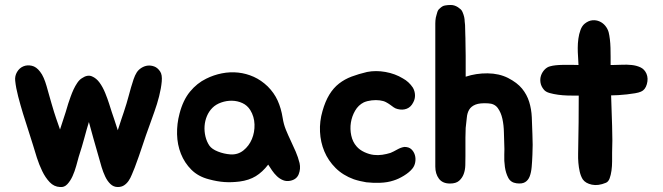

<svg xmlns="http://www.w3.org/2000/svg" viewBox="-20 -651 2661 771"><path d="M623 -364Q632 -351 629.5 -323.5Q627 -296 619 -264.5Q611 -233 600 -202.5Q589 -172 582 -152Q565 -106 552 -66Q539 -26 521 22Q515 36 509.5 50Q504 64 496.5 75Q489 86 478.5 93Q468 100 453 100Q436 100 423.5 88Q411 76 402.5 58Q394 40 388 20Q382 0 378 -15Q365 -59 355 -95.5Q345 -132 337 -161Q328 -132 319 -98Q310 -64 296 -21Q292 -6 286 15.5Q280 37 271.5 56Q263 75 250.5 88.5Q238 102 221 100Q197 99 179.5 80.5Q162 62 149.5 36Q137 10 128 -18Q119 -46 113 -67Q105 -94 94 -127Q83 -160 72.5 -194.5Q62 -229 53 -263.5Q44 -298 41 -327Q39 -346 48.5 -362Q58 -378 73.5 -384.5Q89 -391 107.5 -387Q126 -383 141 -363Q149 -353 155.5 -338Q162 -323 167 -305.5Q172 -288 177 -270Q182 -252 187 -235Q198 -197 205.5 -175.5Q213 -154 221 -131Q228 -154 235.5 -175.5Q243 -197 254 -235Q258 -247 263.5 -262.5Q269 -278 275.5 -292Q282 -306 290.5 -318.5Q299 -331 309 -337Q331 -352 349 -344.5Q367 -337 380 -319Q393 -301 402.5 -277.5Q412 -254 418 -235Q424 -215 429 -200.5Q434 -186 438 -174Q442 -162 445.5 -151Q449 -140 453 -128Q457 -140 460.5 -151Q464 -162 468 -174Q472 -186 477 -200.5Q482 -215 488 -235Q492 -248 496.5 -265Q501 -282 506 -299.5Q511 -317 516.5 -333Q522 -349 529 -360Q536 -371 548 -378.5Q560 -386 573 -387.5Q586 -389 599.5 -384Q613 -379 623 -364Z M808 -335Q838 -350 871 -356.5Q904 -363 936.5 -359.5Q969 -356 999 -342.5Q1029 -329 1055 -304Q1081 -278 1095 -247Q1109 -216 1115 -178Q1119 -152 1128 -130Q1137 -108 1147.5 -86Q1158 -64 1167.5 -42Q1177 -20 1183 4Q1188 27 1179.5 48.5Q1171 70 1145 75Q1130 78 1116.5 72.5Q1103 67 1092 56.5Q1081 46 1072.5 33.5Q1064 21 1057 10Q1034 40 1007 56.5Q980 73 942 78Q910 82 881 80Q852 78 819 69Q776 58 748.5 30.5Q721 3 706.5 -33.5Q692 -70 691 -112Q690 -154 701 -195Q715 -249 743 -283Q771 -317 808 -335ZM833 -218Q819 -204 811 -185Q803 -166 801.5 -145Q800 -124 805 -103Q810 -82 821 -66Q831 -52 855 -42.5Q879 -33 905 -31Q935 -29 957.5 -47Q980 -65 991.5 -92.5Q1003 -120 1002 -151.5Q1001 -183 985 -209Q973 -228 953.5 -237Q934 -246 912 -246.5Q890 -247 868.5 -239.5Q847 -232 833 -218Z M1638 -299Q1646 -285 1646.5 -269Q1647 -253 1639 -239Q1630 -221 1613.5 -214.5Q1597 -208 1577 -213Q1568 -215 1561 -220Q1554 -225 1546.5 -230.5Q1539 -236 1529.5 -241Q1520 -246 1505 -248Q1490 -250 1472.5 -248Q1455 -246 1441 -240Q1419 -229 1406 -206.5Q1393 -184 1389 -158.5Q1385 -133 1390.5 -107Q1396 -81 1412 -63Q1424 -49 1443.5 -40Q1463 -31 1481 -29Q1498 -27 1515 -29.5Q1532 -32 1548 -37Q1560 -42 1575 -50.5Q1590 -59 1604 -61Q1622 -61 1632 -51.5Q1642 -42 1646 -28.5Q1650 -15 1647.5 0Q1645 15 1636 26Q1624 41 1602 54.5Q1580 68 1560 74Q1536 82 1506.5 83Q1477 84 1451 81Q1439 79 1426 76Q1413 73 1401 69Q1357 53 1327.5 23.5Q1298 -6 1282.5 -43Q1267 -80 1265 -122Q1263 -164 1275 -205Q1286 -244 1302.5 -271Q1319 -298 1341.5 -315.5Q1364 -333 1392 -343.5Q1420 -354 1454 -362Q1489 -369 1528 -362Q1567 -355 1598 -336Q1622 -323 1638 -299Z M2118 -111Q2119 -91 2119 -69.5Q2119 -48 2118 -30Q2117 -3 2115 19.5Q2113 42 2107 57.5Q2101 73 2088.5 80.5Q2076 88 2054 85Q2031 82 2021 63Q2011 44 2007.5 19.5Q2004 -5 2005 -30Q2006 -55 2005 -69Q2004 -91 2003.5 -119.5Q2003 -148 1997.5 -173.5Q1992 -199 1979 -217Q1966 -235 1940 -236Q1907 -238 1889.5 -231Q1872 -224 1864 -210.5Q1856 -197 1854.5 -178Q1853 -159 1850 -137L1849 -98V-25Q1849 -7 1848.5 12.5Q1848 32 1842 48Q1836 64 1823.5 75Q1811 86 1787 86Q1757 86 1742.5 66.5Q1728 47 1728 18V-557Q1728 -563 1728.5 -568.5Q1729 -574 1730 -580Q1732 -586 1733 -591.5Q1734 -597 1736 -602Q1739 -612 1746 -617Q1751 -622 1756 -625Q1761 -628 1767 -629Q1772 -630 1778 -630.5Q1784 -631 1790 -631Q1805 -631 1819 -622Q1825 -618 1830 -613.5Q1835 -609 1838 -601Q1846 -582 1846 -565Q1847 -560 1847.5 -550.5Q1848 -541 1848 -531Q1848 -521 1848.5 -511.5Q1849 -502 1849 -497V-492Q1850 -460 1850 -427Q1850 -394 1850 -360V-343Q1892 -357 1938 -356.5Q1984 -356 2020 -338Q2057 -319 2076.5 -295Q2096 -271 2105 -242Q2114 -213 2115.5 -180Q2117 -147 2118 -111Z M2576 -355Q2584 -336 2577.5 -313Q2571 -290 2554 -283Q2545 -279 2530 -276.5Q2515 -274 2497.5 -272Q2480 -270 2463 -269Q2446 -268 2434 -268Q2435 -238 2436 -206.5Q2437 -175 2438 -145Q2439 -115 2439 -87.5Q2439 -60 2438 -38Q2438 -23 2438 -3.5Q2438 16 2435.5 34Q2433 52 2428 65.5Q2423 79 2413 83Q2382 96 2356.5 90.5Q2331 85 2320 69Q2312 56 2308 38.5Q2304 21 2302.5 2.5Q2301 -16 2301.5 -33.5Q2302 -51 2302 -64Q2303 -106 2303.5 -159.5Q2304 -213 2304 -267H2289Q2277 -267 2258.5 -267.5Q2240 -268 2221.5 -270.5Q2203 -273 2187 -277.5Q2171 -282 2164 -291Q2153 -304 2150.5 -319Q2148 -334 2152.5 -347.5Q2157 -361 2167 -371.5Q2177 -382 2190 -385Q2208 -390 2241 -390.5Q2274 -391 2303 -390Q2302 -400 2302 -409.5Q2302 -419 2301 -428Q2300 -440 2300 -458.5Q2300 -477 2302.5 -495.5Q2305 -514 2311 -530.5Q2317 -547 2328 -556Q2343 -568 2358.5 -569.5Q2374 -571 2387.5 -565Q2401 -559 2410.5 -547.5Q2420 -536 2424 -522Q2427 -510 2429 -493.5Q2431 -477 2431.5 -459Q2432 -441 2432 -423Q2432 -405 2432 -390H2442Q2457 -390 2477 -391Q2497 -392 2516.5 -390Q2536 -388 2552 -380.5Q2568 -373 2576 -355Z"/></svg>

Font: BM JUA 
Style: Regular
Weight: 400
Designer: BONGJIN KIM, JAEHYUN KEUM, JUHEE TAE
Foundry: WOOWA BROTHERS Corporation.
Version: Version 1.000